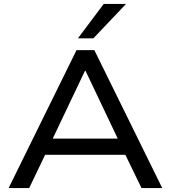

<svg xmlns="http://www.w3.org/2000/svg" viewBox="-20 -961 872 981"><path d="M24 0 371 -705H462L809 0H703L606 -200L656 -170H175L225 -200L129 0ZM414 -599 239 -231 210 -253H621L592 -231L417 -599ZM378 -765 510 -941H624L457 -765Z"/></svg>

Font: Nunito Sans 10pt SemiExpanded Medium
Style: Regular
Weight: 500
Width: 6
Designer: Vernon Adams
Foundry: Vernon Adams
Version: Version 3.101;gftools[0.9.27]